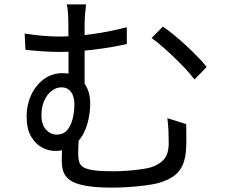

<svg xmlns="http://www.w3.org/2000/svg" viewBox="-20 -813 1040 875"><path d="M372.3 -793Q370.1 -777.1 367.9 -751.4Q365.6 -725.7 365.6 -698.2Q365.6 -679.6 365.6 -639.7Q365.6 -599.7 365.6 -552.3Q365.6 -504.9 365.6 -461.3Q365.6 -417.7 365.6 -392.1L292.2 -432.1Q292.2 -452.8 292.2 -489.1Q292.2 -525.4 292.2 -566.4Q292.2 -607.4 291.9 -643.1Q291.5 -678.8 291.5 -698.2Q291.5 -727.7 290 -752.4Q288.4 -777.1 284.4 -793ZM722.3 -692Q744.4 -677 771.8 -654.6Q799.1 -632.2 827.3 -606.2Q855.4 -580.1 880.3 -554.6Q905.1 -529.2 922.1 -507.9L866.2 -450.8Q842.1 -482.8 806.6 -518.9Q771.2 -555.1 735.1 -587.5Q699.1 -620 670.9 -639.8ZM92.3 -660.1Q136.6 -653.3 174.7 -649.9Q212.8 -646.5 250.5 -646.5Q322 -646.5 401.8 -657.7Q481.6 -668.9 557.9 -689V-612.3Q506.9 -600.8 452.5 -592.8Q398.2 -584.8 347.4 -580.6Q296.7 -576.3 255.4 -576.3Q222.5 -576.3 181.1 -578.7Q139.7 -581 95.9 -586.2ZM340.7 -209.4Q340.1 -199.4 338.9 -181.5Q337.6 -163.6 337 -144.1Q336.4 -124.7 336.4 -109.3Q336.4 -89 341.3 -74Q346.1 -59 361.7 -50Q377.2 -41 409.5 -36.7Q441.8 -32.4 496 -32.4Q524.3 -32.4 556.8 -34.7Q589.3 -37 618.6 -41Q647.8 -45 665.6 -49.8Q704.6 -61.2 726.7 -86.3Q748.9 -111.5 748.9 -161.2Q748.9 -190.8 747.7 -217.8Q746.5 -244.7 742.7 -274.4L828.4 -247.6Q829 -227.7 829 -210.8Q829 -193.8 829.3 -177.3Q829.6 -160.8 828.2 -139.8Q826.4 -92.8 812.7 -61.3Q799 -29.9 771.3 -10.1Q743.7 9.6 698.2 22.1Q676.5 27.7 640.3 32.3Q604.2 37 564.2 39.5Q524.3 42 491.1 42Q431 42 389.9 36.5Q348.8 31 323.2 20.6Q297.6 10.2 284.5 -4.8Q271.3 -19.9 266.4 -38.6Q261.4 -57.4 261.4 -79.8Q261.4 -107 262.6 -133.1Q263.7 -159.2 265.5 -183.3ZM391.1 -341.9Q391.1 -308.1 383.5 -270.4Q375.8 -232.7 358 -199.9Q340.1 -167.1 309 -146.2Q278 -125.2 230 -125.2Q201.9 -125.2 172 -140.7Q142.1 -156.1 121.7 -190.8Q101.3 -225.4 101.3 -283.3Q101.3 -334.5 121.6 -379.1Q142 -423.8 179.1 -451.7Q216.3 -479.6 265.4 -479.6Q325.8 -479.6 358.4 -440.7Q391.1 -401.9 391.1 -341.9ZM238.3 -199.5Q268.7 -199.5 286.2 -219.9Q303.7 -240.4 311.3 -272.6Q319 -304.8 319 -337.7Q319 -374.1 303.1 -394.6Q287.2 -415.1 260.7 -415.1Q236.3 -415.1 215.1 -398.7Q193.9 -382.3 181.3 -353.6Q168.8 -325 168.8 -287.1Q168.8 -245.1 189.7 -222.3Q210.6 -199.5 238.3 -199.5Z"/></svg>

Font: Noto Sans SC Thin
Style: Regular
Weight: 100
Designer: Ryoko NISHIZUKA 西塚涼子 (kana, bopomofo & ideographs); Paul D. Hunt (Latin, Greek & Cyrillic); Sandoll Communications 산돌커뮤니
Foundry: Adobe
Version: Version 2.004-H2;hotconv 1.0.118;makeotfexe 2.5.65603